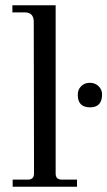

<svg xmlns="http://www.w3.org/2000/svg" viewBox="-20 -708 407 728"><path d="M272 -27V0H28V-27H86Q109 -27 109 -50L108 -627Q107 -661 74 -661H27V-688H191V-50Q191 -27 214 -27ZM367 -350Q367 -301 321.5 -301Q276 -301 275 -346Q274 -367 287 -380.5Q300 -394 320.5 -394Q341 -394 354 -381Q367 -368 367 -350Z"/></svg>

Font: GFS Didot
Style: Regular
Weight: 400
Designer: Takis Katsoulidis and George D. Matthiopoulos
Foundry: Takis Katsoulidis and George D. Matthiopoulos
Version: Version 1.0